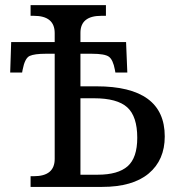

<svg xmlns="http://www.w3.org/2000/svg" viewBox="-20 -734 706 754"><path d="M295.9 -522.9V-395H358.9Q627 -395 627 -198.2Q627 -105.5 564 -52.7Q501 0 380.9 0H100.1V-42H112.8Q194.8 -42 194.8 -109.9V-522.9H159.2Q115.7 -522.9 96.7 -514.4Q77.6 -505.9 68.8 -460L66.9 -449.2H20L23.9 -568.8H194.8V-604Q194.8 -671.9 112.8 -671.9H100.1V-713.9H396V-671.9H377.9Q295.9 -671.9 295.9 -605V-568.8H475.1L480 -449.2H433.1L431.2 -460Q423.8 -499.5 407.7 -511.2Q391.6 -522.9 340.8 -522.9ZM295.9 -47.9H363.8Q443.4 -47.9 481.2 -81.1Q519 -114.3 519 -192.9Q519 -276.9 479.7 -312.5Q440.4 -348.1 349.1 -348.1H295.9Z"/></svg>

Font: Droid-TTFautohint Serif
Style: Regular
Weight: 400
Foundry: Ascender Corporation
Version: Version 1.00; ttfautohint (v1.00rc1.4-1a1c-dirty) -l 8 -r 50